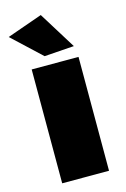

<svg xmlns="http://www.w3.org/2000/svg" viewBox="-129 -836 583 891"><g transform="rotate(-15 163.0 -390.0)"><path d="M161 -780 -9 -720 129 -591 272 -601ZM55 -547V0H280V-547Z"/></g></svg>

Font: Montserrat arm Black
Style: Regular
Weight: 900
Designer: Julieta Ulanovsky
Foundry: Julieta Ulanovsky
Version: Version 6.000;PS 006.000;hotconv 1.0.88;makeotf.lib2.5.64775